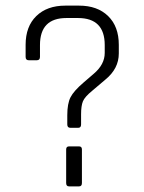

<svg xmlns="http://www.w3.org/2000/svg" viewBox="-20 -662 513 682"><path d="M271 -131V-12Q271 0 261 0H225Q215 0 215 -12V-131Q215 -142 225 -142H261Q271 -142 271 -131ZM268 -256V-220Q268 -208 258 -208H230Q219 -208 219 -220V-253Q219 -294 230.5 -316.5Q242 -339 277 -369L313 -400Q352 -433 352 -474V-502Q352 -598 257 -598H216Q122 -598 122 -502V-460Q122 -448 111 -448H82Q71 -448 71 -460V-503Q71 -568 109 -605Q147 -642 212 -642H261Q326 -642 364 -605Q402 -568 402 -503V-472Q402 -418 354 -379L308 -340Q281 -318 274.5 -302Q268 -286 268 -256Z"/></svg>

Font: Rajdhani
Style: Regular
Weight: 400
Designer: Satya Rajpurohit, Jyotish Sonowal
Foundry: Indian Type Foundry
Version: Version 1.201 February 1, 2022